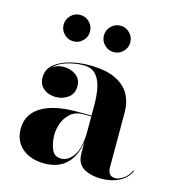

<svg xmlns="http://www.w3.org/2000/svg" viewBox="-103 -763 787 861"><g transform="rotate(15 290.0 -332.5)"><path d="M290.2 -613.9Q290.2 -639.1 308.2 -657.2Q326.2 -675.4 351.4 -675.4Q376.6 -675.4 394.6 -657.2Q412.6 -639.1 412.6 -613.9Q412.6 -588.7 394.6 -570.7Q376.6 -552.7 351.4 -552.7Q326.2 -552.7 308.2 -570.7Q290.2 -588.7 290.2 -613.9ZM103.2 -613.9Q103.2 -639.1 121.2 -657.2Q139.2 -675.4 164.4 -675.4Q189.6 -675.4 207.6 -657.2Q225.6 -639.1 225.6 -613.9Q225.6 -588.7 207.6 -570.7Q189.6 -552.7 164.4 -552.7Q139.2 -552.7 121.2 -570.7Q103.2 -588.7 103.2 -613.9ZM260 -252.5H329.5V-304.5Q329.5 -340.5 323 -376.8Q316.5 -413 296.5 -437Q276.5 -461 236.5 -461Q202.5 -461 163 -449.8Q123.5 -438.5 100 -413.5Q122.5 -431 152.5 -431Q185.5 -431 210 -413.5Q234.5 -396 234.5 -363Q234.5 -327.5 209.5 -309.2Q184.5 -291 152.5 -291Q118.5 -291 95.8 -309.8Q73 -328.5 73 -361Q73 -398.5 101.2 -422Q129.5 -445.5 172.8 -456.8Q216 -468 261.5 -468Q337.5 -468 383.2 -446.5Q429 -425 449.2 -388.2Q469.5 -351.5 469.5 -304.5V-48.5Q469.5 -32 477.5 -20.2Q485.5 -8.5 505.5 -8.5Q519.5 -8.5 540.5 -21.8Q561.5 -35 575 -63.5L578 -61Q563 -27 527.2 -8.5Q491.5 10 444 10Q395.5 10 362.5 -9.5Q329.5 -29 329.5 -77.5V-130Q320 -63.5 282.5 -26.8Q245 10 180.5 10Q116 10 77 -23.2Q38 -56.5 38 -113.5Q38 -180.5 95.8 -216.5Q153.5 -252.5 260 -252.5ZM247 -30.5Q280.5 -30.5 305 -66.8Q329.5 -103 329.5 -180.5V-248.5H294Q256 -248.5 233.2 -228.2Q210.5 -208 200.5 -179.5Q190.5 -151 190.5 -126Q190.5 -90.5 202.8 -60.5Q215 -30.5 247 -30.5Z"/></g></svg>

Font: Bodoni* 36pt
Style: Bold
Weight: 700
Version: Version 2.3